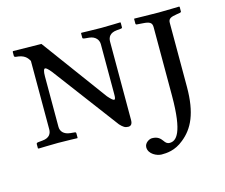

<svg xmlns="http://www.w3.org/2000/svg" viewBox="-92 -586 1035 884"><g transform="rotate(-15 425.0 -143.5)"><path d="M480 -388C480 -410 491 -428 523 -431L543 -433C547 -433 550 -435 550 -438V-461L547 -462C547 -462 489 -460 458 -460C431 -460 363 -462 363 -462L361 -460V-438C361 -435 367 -433 371 -433L392 -431C422 -428 436 -408 436 -388V-151C436 -134 435 -125 429 -125C424 -125 415 -133 401 -149L172 -460L37 -462L35 -459V-439C35 -435 41 -433 44 -433C82 -430 95 -415 105 -397V-71C105 -52 96 -32 62 -29L42 -27C38 -27 32 -25 32 -21V0L35 2C35 2 101 0 128 0C159 0 220 2 220 2L221 0V-21C221 -25 218 -27 214 -27L194 -29C164 -32 149 -49 149 -71V-312C149 -335 153 -347 159 -347C164 -347 173 -339 186 -323L421 -10C436 6 445 12 460 12C472 12 480 5 480 -15ZM768 -96V-401C768 -421 780 -426 811 -431L824 -433C828 -434 831 -435 831 -438V-460L829 -462C829 -462 759 -460 731 -460C701 -460 615 -462 615 -462L614 -460V-438C614 -435 617 -433 620 -433L648 -431C679 -429 691 -423 691 -401V-75C691 105 656 133 625 133C612 133 606 126 599 116C590 104 579 91 551 91C538 91 515 104 515 125C515 158 554 175 575 175C598 175 639 174 681 139C735 96 768 30 768 -96Z"/></g></svg>

Font: Linux Libertine O C
Style: Regular
Weight: 400
Designer: Philipp H. Poll
Foundry: Philipp H. Poll
Version: Version 4.0.3